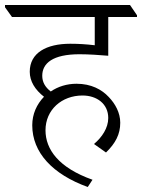

<svg xmlns="http://www.w3.org/2000/svg" viewBox="-53 -643 568 768"><path d="M298 105 317 76C182 28 129 -45 129 -122C129 -204 194 -261 277 -261C334 -261 380 -228 380 -171C380 -131 355 -94 323 -67L371 -33C409 -70 428 -106 428 -152C428 -192 408 -228 382 -255C354 -285 312 -308 253 -308C215 -308 179 -297 150 -277C127 -295 116 -315 116 -340C116 -390 158 -426 265 -426C301 -426 346 -423 380 -420V-575H495V-582L467 -623H-33V-614L-5 -575H326V-462C292 -466 262 -468 228 -468C133 -468 66 -432 66 -356C66 -318 87 -284 123 -256C94 -226 76 -187 76 -142C76 -33 157 54 298 105Z"/></svg>

Font: Noto Serif Devanagari Light
Style: Regular
Weight: 300
Designer: Universal Thirst, Indian Type Foundry and the Monotype Design Team
Foundry: Monotype Imaging Inc.
Version: Version 2.004